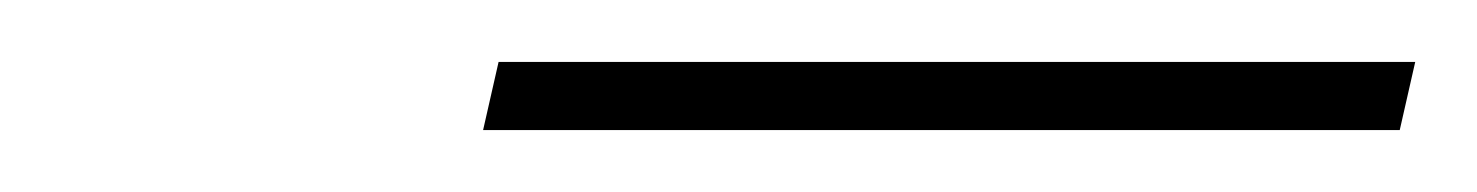

<svg xmlns="http://www.w3.org/2000/svg" viewBox="-20 -672 477 62"><path d="M136 -630 141 -652H437L432 -630Z"/></svg>

Font: DM Serif Display
Style: Italic
Weight: 400
Italic angle: -12°
Designer: Colophon Foundry, Frank Grießhammer
Foundry: Colophon Foundry
Version: Version 5.100; ttfautohint (v1.8.2)